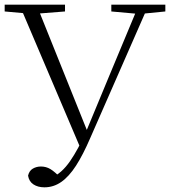

<svg xmlns="http://www.w3.org/2000/svg" viewBox="-22 -743 736 821"><path d="M98 8Q103 -13 118.5 -22Q134 -31 153 -31Q175 -31 193.5 -20Q212 -9 241 21L209 38L198 17Q242 -2 278 -54.5Q314 -107 343 -175H344L449 -428L572 -723H614L364 -153Q333 -81 303 -34.5Q273 12 240 35Q207 58 168 58Q140 58 121 45.5Q102 33 98 8ZM-2 -694V-723H256V-694L129 -684H109ZM454 -694V-723H685V-694L584 -684H565ZM324 -105 61 -723H134L355 -173Z"/></svg>

Font: Noto Serif SC ExtraLight
Style: Regular
Weight: 200
Designer: Ryoko NISHIZUKA 西塚涼子 (kana & ideographs); Frank Grießhammer (Latin, Greek & Cyrillic); Wenlong ZHANG 张文龙 (bopomofo); San
Foundry: Adobe
Version: Version 2.002-H1;hotconv 1.1.0;makeotfexe 2.6.0